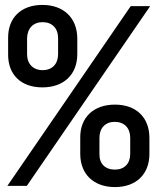

<svg xmlns="http://www.w3.org/2000/svg" viewBox="-20 -755 640 780"><path d="M152 -400C239 -400 294 -452 294 -535V-600C293 -683 238 -735 152 -735C66 -735 12 -683 13 -600V-535C12 -452 65 -400 152 -400ZM10 0H89L590 -730H511ZM153 -470C115 -470 90 -495 90 -535V-600C91 -640 115 -665 153 -665C192 -665 216 -640 216 -600V-535C216 -495 192 -470 153 -470ZM447 5C533 5 587 -47 587 -130V-195C587 -278 533 -330 447 -330C360 -330 305 -278 306 -195V-130C306 -47 361 5 447 5ZM447 -66C407 -66 383 -90 384 -130V-195C384 -235 408 -260 446 -260C485 -260 509 -235 509 -195V-130C509 -90 485 -66 447 -66Z"/></svg>

Font: JetBrains Mono Medium
Style: Regular
Weight: 436
Monospace: yes
Designer: Philipp Nurullin, Konstantin Bulenkov
Foundry: JetBrains
Version: Version 2.305